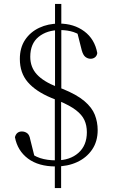

<svg xmlns="http://www.w3.org/2000/svg" viewBox="-20 -833 574 977"><path d="M264 14Q176 14 122.5 -26Q69 -66 56 -135Q60 -150 69 -157Q78 -164 91 -164Q106 -164 118 -155.5Q130 -147 134 -123L159 -23L112 -71Q149 -40 184.5 -28.5Q220 -17 266 -17Q336 -17 379 -55Q422 -93 422 -160Q422 -195 409.5 -222Q397 -249 366.5 -272.5Q336 -296 281 -319L241 -335Q162 -368 121.5 -415Q81 -462 81 -533Q81 -590 107.5 -630Q134 -670 179.5 -691.5Q225 -713 281 -713Q356 -713 409 -673.5Q462 -634 475 -563Q473 -549 463.5 -541.5Q454 -534 441 -534Q427 -534 415 -543Q403 -552 396 -577L371 -676L420 -630Q385 -660 354 -670Q323 -680 286 -680Q219 -680 176.5 -645.5Q134 -611 134 -544Q134 -491 167.5 -454.5Q201 -418 270 -391L298 -381Q370 -352 409 -319Q448 -286 462.5 -249Q477 -212 477 -171Q477 -113 448.5 -71.5Q420 -30 372 -8Q324 14 264 14ZM259 124V-354H291V124ZM260 -354V-813H292V-354Z"/></svg>

Font: Noto Serif TC ExtraLight ExtraLight
Style: Regular
Weight: 250
Version: Version 2.003-H1;hotconv 1.1.1;makeotfexe 2.6.0